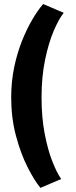

<svg xmlns="http://www.w3.org/2000/svg" viewBox="-20 -721 376 952"><path d="M180.5 210.5Q149.5 173 116 106.5Q82.5 40 59 -48.2Q35.5 -136.5 35.5 -237.5Q35.5 -315.5 50.2 -386.8Q65 -458 89.2 -518.5Q113.5 -579 141.2 -625.8Q169 -672.5 194 -701L296 -657.5Q272.5 -628.5 247 -569.5Q221.5 -510.5 203.8 -426Q186 -341.5 186 -237.5Q186 -139.5 201.5 -58.5Q217 22.5 239.8 80Q262.5 137.5 283.5 166.5Z"/></svg>

Font: League Spartan Thin ExtraBold
Style: Regular
Weight: 800
Version: Version 2.002